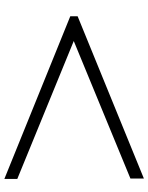

<svg xmlns="http://www.w3.org/2000/svg" viewBox="79 -752 672 870"><g transform="rotate(-90 415.0 -317.0)"><path d="M776.4 -301.3 41 -1V-62L664.1 -318.8L39.1 -574.7V-633.3L776.4 -334.5Z"/></g></svg>

Font: SakalBharati
Style: Regular
Weight: 400
Designer: CDAC GIST
Foundry: CDAC
Version: 13.02